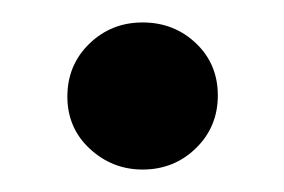

<svg xmlns="http://www.w3.org/2000/svg" viewBox="-20 -146 253 171"><path d="M174 -61Q174 -33 154.5 -14Q135 5 107 5Q80 5 60 -13.5Q40 -32 40 -60Q40 -88 59.5 -107Q79 -126 107 -126Q135 -126 154.5 -107.5Q174 -89 174 -61Z"/></svg>

Font: IngvarSans
Style: Regular
Weight: 600
Version: Version 3.000